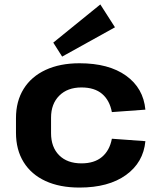

<svg xmlns="http://www.w3.org/2000/svg" viewBox="-20 -835 713 865"><path d="M338 10Q249 10 185 -19.5Q121 -49 86.5 -104.5Q52 -160 52 -237V-303Q52 -379 86.5 -434.5Q121 -490 185.5 -520Q250 -550 338 -550Q470 -550 548 -494Q626 -438 635 -341L484 -330Q474 -383 440 -412Q406 -441 347 -441Q284 -441 247 -404Q210 -367 210 -305V-235Q210 -172 246.5 -135.5Q283 -99 347 -99Q405 -99 439.5 -128Q474 -157 484 -210L635 -199Q626 -103 547.5 -46.5Q469 10 338 10ZM498 -712 260 -580 220 -643 432 -815Z"/></svg>

Font: Pathway Extreme
Style: Bold
Weight: 700
Designer: Eduardo Rodriguez Tunni
Foundry: Eduardo Rodriguez Tunni
Version: Version 1.001;gftools[0.9.26]